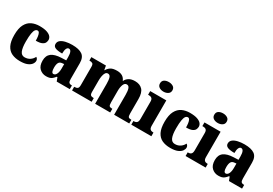

<svg xmlns="http://www.w3.org/2000/svg" viewBox="36 -1718 3802 2671"><g transform="rotate(30 1937.0 -382.5)"><path d="M286 10Q211 10 155.5 -15.5Q100 -41 69 -101.5Q38 -162 38 -267Q38 -375 71 -437Q104 -499 159.5 -525Q215 -551 284 -551Q360 -551 404.5 -535Q449 -519 467.5 -495Q486 -471 486 -444Q486 -423 476 -400.5Q466 -378 434 -362.5Q402 -347 337 -347Q337 -383 332.5 -414Q328 -445 318 -464Q308 -483 290 -483Q269 -483 254 -464Q239 -445 231 -398Q223 -351 223 -268Q223 -169 244.5 -119Q266 -69 316 -69Q367 -69 403 -94.5Q439 -120 455 -156Q469 -149 476.5 -135.5Q484 -122 484 -107Q484 -81 465 -54Q446 -27 403 -8.5Q360 10 286 10Z M706 10Q645 10 601 -30.5Q557 -71 557 -155Q557 -237 609 -276Q661 -315 765 -319L841 -322V-375Q841 -483 792 -483Q770 -483 757 -456Q744 -429 744 -376Q669 -376 633 -392Q597 -408 597 -445Q597 -483 626 -506Q655 -529 703 -540Q751 -551 808 -551Q916 -551 970 -513Q1024 -475 1024 -382V-129Q1024 -89 1036 -74Q1048 -59 1080 -59H1084V0H874L851 -59H841Q820 -33 802 -18Q784 -3 761.5 3.5Q739 10 706 10ZM780 -68Q808 -68 825 -101.5Q842 -135 842 -191V-263L813 -260Q774 -257 759 -230Q744 -203 744 -151Q744 -68 780 -68Z M1120 0V-59H1124Q1155 -59 1172 -71Q1189 -83 1189 -127V-418Q1189 -459 1172.5 -470Q1156 -481 1125 -481H1121V-536H1355L1367 -470H1372Q1390 -504 1424.5 -527.5Q1459 -551 1527 -551Q1631 -551 1663 -470H1668Q1683 -504 1719.5 -527.5Q1756 -551 1817 -551Q1894 -551 1937 -505.5Q1980 -460 1980 -359V-129Q1980 -83 1991.5 -71Q2003 -59 2035 -59H2039V0H1796V-320Q1796 -384 1783.5 -419Q1771 -454 1739 -454Q1705 -454 1689 -412.5Q1673 -371 1673 -314V-129Q1673 -83 1685 -71Q1697 -59 1729 -59H1733V0H1491V-320Q1491 -384 1479.5 -419Q1468 -454 1436 -454Q1412 -454 1398 -433Q1384 -412 1377.5 -377.5Q1371 -343 1371 -303V-124Q1371 -82 1385.5 -70.5Q1400 -59 1431 -59H1435V0Z M2229 -621Q2187 -621 2158.5 -640.5Q2130 -660 2130 -698Q2130 -738 2158.5 -756.5Q2187 -775 2229 -775Q2269 -775 2299 -756.5Q2329 -738 2329 -698Q2329 -660 2299 -640.5Q2269 -621 2229 -621ZM2072 0V-59H2083Q2110 -59 2126.5 -75Q2143 -91 2143 -133V-410Q2143 -448 2126 -462.5Q2109 -477 2083 -477H2066V-536H2325V-130Q2325 -89 2341.5 -74Q2358 -59 2384 -59H2394V0Z M2700 10Q2625 10 2569.5 -15.5Q2514 -41 2483 -101.5Q2452 -162 2452 -267Q2452 -375 2485 -437Q2518 -499 2573.5 -525Q2629 -551 2698 -551Q2774 -551 2818.5 -535Q2863 -519 2881.5 -495Q2900 -471 2900 -444Q2900 -423 2890 -400.5Q2880 -378 2848 -362.5Q2816 -347 2751 -347Q2751 -383 2746.5 -414Q2742 -445 2732 -464Q2722 -483 2704 -483Q2683 -483 2668 -464Q2653 -445 2645 -398Q2637 -351 2637 -268Q2637 -169 2658.5 -119Q2680 -69 2730 -69Q2781 -69 2817 -94.5Q2853 -120 2869 -156Q2883 -149 2890.5 -135.5Q2898 -122 2898 -107Q2898 -81 2879 -54Q2860 -27 2817 -8.5Q2774 10 2700 10Z M3101 -621Q3059 -621 3030.5 -640.5Q3002 -660 3002 -698Q3002 -738 3030.5 -756.5Q3059 -775 3101 -775Q3141 -775 3171 -756.5Q3201 -738 3201 -698Q3201 -660 3171 -640.5Q3141 -621 3101 -621ZM2944 0V-59H2955Q2982 -59 2998.5 -75Q3015 -91 3015 -133V-410Q3015 -448 2998 -462.5Q2981 -477 2955 -477H2938V-536H3197V-130Q3197 -89 3213.5 -74Q3230 -59 3256 -59H3266V0Z M3473 10Q3412 10 3368 -30.5Q3324 -71 3324 -155Q3324 -237 3376 -276Q3428 -315 3532 -319L3608 -322V-375Q3608 -483 3559 -483Q3537 -483 3524 -456Q3511 -429 3511 -376Q3436 -376 3400 -392Q3364 -408 3364 -445Q3364 -483 3393 -506Q3422 -529 3470 -540Q3518 -551 3575 -551Q3683 -551 3737 -513Q3791 -475 3791 -382V-129Q3791 -89 3803 -74Q3815 -59 3847 -59H3851V0H3641L3618 -59H3608Q3587 -33 3569 -18Q3551 -3 3528.5 3.5Q3506 10 3473 10ZM3547 -68Q3575 -68 3592 -101.5Q3609 -135 3609 -191V-263L3580 -260Q3541 -257 3526 -230Q3511 -203 3511 -151Q3511 -68 3547 -68Z"/></g></svg>

Font: Noto Serif Myanmar SemiCondensed Black
Style: Regular
Weight: 900
Width: 4
Designer: Ben Mitchell and the Monotype Design Team
Foundry: Monotype Imaging Inc.
Version: Version 2.106; ttfautohint (v1.8.4.7-5d5b)